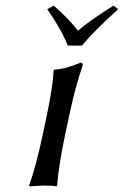

<svg xmlns="http://www.w3.org/2000/svg" viewBox="-20 -663 442 686"><path d="M222.2 -500Q197.3 -561.5 148.9 -629.9L171.9 -643.1Q231.4 -590.3 258.3 -553.2Q303.7 -591.8 385.7 -643.1L401.9 -629.9Q318.8 -555.2 272.5 -500ZM144 -234.9Q169.9 -357.9 171.4 -411.1L173.8 -414.1Q183.6 -414.6 193.4 -416.3Q203.1 -418 210 -419.4Q216.8 -420.9 226.6 -424.1Q236.3 -427.2 240.5 -428.7Q244.6 -430.2 254.9 -434.1Q265.1 -438 268.1 -439Q277.3 -439 275.4 -429.2Q249 -353 227.5 -251L212.4 -180.2Q189.5 -71.3 184.1 0L181.6 2.9Q168 0 133.8 0L84.5 2.9L84 0Q108.4 -67.9 132.3 -180.2Z"/></svg>

Font: Linux Biolinum O
Style: Italic
Weight: 400
Italic angle: -12°
Designer: Philipp H. Poll
Foundry: Philipp H. Poll
Version: Version 1.1.3